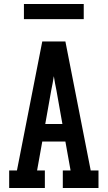

<svg xmlns="http://www.w3.org/2000/svg" viewBox="-20 -943 540 963"><path d="M26 0V-88H65L192 -735H308L435 -88H474V0H295V-88H334L308 -233H192L166 -88H205V0ZM293 -321 263 -490Q259 -508 256 -525.5Q253 -543 250 -561Q247 -543 244 -525.5Q241 -508 237 -490L207 -321ZM100 -847V-923H400V-847Z"/></svg>

Font: Iosevka Slab Semibold
Style: Regular
Weight: 600
Monospace: yes
Designer: Belleve Invis
Foundry: Belleve Invis
Version: Version 11.1.1; ttfautohint (v1.8.3)